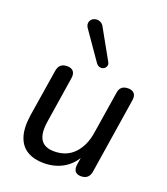

<svg xmlns="http://www.w3.org/2000/svg" viewBox="-141 -867 848 974"><g transform="rotate(20 282.5 -380.0)"><path d="M208 9Q156 9 119.5 -12.5Q83 -34 68 -79Q53 -124 63 -194L104 -451Q108 -474 120.5 -484Q133 -494 154 -494Q177 -494 187.5 -481Q198 -468 194 -443L155 -194Q145 -129 165.5 -97Q186 -65 238 -65Q305 -65 346 -108.5Q387 -152 398 -224L434 -451Q437 -474 449.5 -484Q462 -494 483 -494Q506 -494 516.5 -481Q527 -468 523 -444L459 -36Q452 7 409 7Q388 7 378 -5Q368 -17 371 -41L384 -125L392 -109Q368 -52 320 -21.5Q272 9 208 9ZM290 -560 187 -708Q176 -723 177.5 -736Q179 -749 187.5 -757Q196 -765 208.5 -767Q221 -769 234 -763Q247 -757 255 -740L340 -588Q348 -575 344.5 -564.5Q341 -554 331.5 -548.5Q322 -543 310.5 -545.5Q299 -548 290 -560Z"/></g></svg>

Font: Nunito ExtraLight Medium
Style: Italic
Weight: 500
Italic angle: -9°
Version: Version 3.602